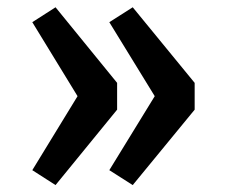

<svg xmlns="http://www.w3.org/2000/svg" viewBox="-20 -562 640 541"><path d="M416 -291 288 -499.5 354 -541.5 528.5 -328.5V-253L354 -40.5L288 -82.5ZM198.5 -291 71 -499.5 136.5 -541.5 310 -328.5V-253L136.5 -40.5L71 -82.5Z"/></svg>

Font: Fira Code Light Medium
Style: Regular
Weight: 500
Monospace: yes
Version: Version 5.002